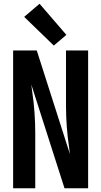

<svg xmlns="http://www.w3.org/2000/svg" viewBox="-20 -1004 540 1024"><path d="M50 0V-735H89H176L353 -182Q351 -201 348 -221Q332 -330 332 -441V-735H450V0H411H324L147 -553Q149 -534 152 -514Q168 -405 168 -294V0ZM267 -761 109 -914 191 -984 334 -818Z"/></svg>

Font: Iosevka SS01
Style: Bold
Weight: 700
Monospace: yes
Designer: Belleve Invis
Foundry: Belleve Invis
Version: 2.3.3; ttfautohint (v1.8.3)